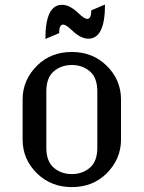

<svg xmlns="http://www.w3.org/2000/svg" viewBox="-20 -761 592 791"><path d="M73.2 -185.5V-351.6Q73.2 -432.1 133.8 -491.7Q190.4 -546.9 275.9 -546.9Q360.4 -546.9 418 -491.7Q478.5 -433.1 478.5 -351.6V-185.5Q478.5 -105 418 -45.4Q361.3 9.8 275.9 9.8Q191.4 9.8 133.8 -45.4Q73.2 -104 73.2 -185.5ZM170.9 -152.3Q170.9 -96.2 201.4 -70.1Q231.9 -43.9 275.9 -43.9Q319.8 -43.9 350.3 -70.1Q380.9 -96.2 380.9 -152.3V-384.8Q380.9 -440.9 350.3 -467Q319.8 -493.2 275.9 -493.2Q231.9 -493.2 201.4 -467Q170.9 -440.9 170.9 -384.8ZM167 -601.6Q167 -741.2 235.8 -741.2Q267.1 -741.2 302.7 -707Q327.6 -683.1 339.4 -683.1Q356 -683.1 356 -718.3L409.7 -741.2H412.6Q412.6 -601.6 343.8 -601.6Q312.5 -601.6 276.9 -635.7Q252 -659.7 240.2 -659.7Q223.6 -659.7 223.6 -624.5L169.9 -601.6Z"/></svg>

Font: Nova Slim
Style: Book
Weight: 400
Version: Version 2.000